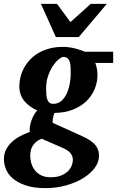

<svg xmlns="http://www.w3.org/2000/svg" viewBox="-51 -742 604 991"><path d="M325.2 83Q325.2 65.9 314.5 50.8Q303.7 35.6 275.9 22.9L164.1 -25.9Q147.5 -19.5 136.2 -10.3Q125 -1 117.9 10.5Q110.8 22 107.9 35.2Q105 48.3 105 62Q105 78.1 109.9 97.4Q114.7 116.7 126.7 133.5Q138.7 150.4 158.9 161.6Q179.2 172.9 210 172.9Q244.1 172.9 266.4 163.1Q288.6 153.3 301.8 139.4Q314.9 125.5 320.1 110.1Q325.2 94.7 325.2 83ZM314 -359.9Q314 -377.4 313.5 -393.6Q313 -409.7 309.3 -421.9Q305.7 -434.1 297.9 -441.2Q290 -448.2 275.9 -448.2Q267.6 -448.2 252.7 -436.5Q237.8 -424.8 223.1 -403.3Q208.5 -381.8 197.8 -351.8Q187 -321.8 187 -285.2Q187 -267.6 188.2 -253.2Q189.5 -238.8 193.1 -228.3Q196.8 -217.8 204.1 -211.9Q211.4 -206.1 224.1 -206.1Q249 -206.1 266.1 -221.4Q283.2 -236.8 293.7 -260Q304.2 -283.2 309.1 -310.1Q314 -336.9 314 -359.9ZM440.9 -417Q445.3 -405.8 448.7 -389.4Q452.1 -373 452.1 -355Q452.1 -317.9 437.7 -282.7Q423.3 -247.6 395.3 -220.2Q367.2 -192.9 325.7 -176.3Q284.2 -159.7 230 -159.2Q224.6 -145 222.2 -130.6Q219.7 -116.2 221.2 -107.9L354 -47.9Q377.9 -37.6 397.5 -27.1Q417 -16.6 430.9 -3.9Q444.8 8.8 452.4 24.9Q460 41 460 63Q460 94.7 438 124.5Q416 154.3 378.4 177.5Q340.8 200.7 290.8 214.8Q240.7 229 184.1 229Q124.5 229 83.7 215.6Q43 202.1 17.3 180.9Q-8.3 159.7 -19.5 132.8Q-30.8 106 -30.8 79.1Q-30.8 53.7 -20.5 32.2Q-10.3 10.7 7.8 -6.8Q25.9 -24.4 50.3 -37.8Q74.7 -51.3 103 -61Q101.1 -72.8 103.3 -87.6Q105.5 -102.5 110.6 -117.9Q115.7 -133.3 123.5 -147.5Q131.3 -161.6 141.1 -171.9Q121.1 -181.2 104.2 -193.1Q87.4 -205.1 75 -220.2Q62.5 -235.4 55.7 -254.4Q48.8 -273.4 48.8 -296.9Q48.8 -320.3 54.7 -344.5Q60.5 -368.7 72.8 -391.1Q85 -413.6 103.3 -433.3Q121.6 -453.1 146.7 -468Q171.9 -482.9 203.6 -491.5Q235.4 -500 273.9 -500Q293 -500 310.3 -497.3Q327.6 -494.6 342.3 -490.5Q356.9 -486.3 368.4 -482.2Q379.9 -478 387.2 -475.1H533.2V-417ZM355.5 -550.8H237.3L160.2 -722.2H243.2L312.5 -627.9L417.5 -722.2H500.5Z"/></svg>

Font: Charis SIL
Style: Bold Italic
Weight: 700
Italic angle: -11°
Foundry: SIL International
Version: Version 4.112